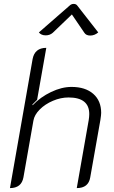

<svg xmlns="http://www.w3.org/2000/svg" viewBox="-20 -954 586 983"><path d="M147 -652Q158 -709 217 -709L170 -443Q146 -419 146 -419L147 -415Q187 -457 241.5 -483Q296 -509 346 -509Q417 -509 457.5 -473.5Q498 -438 498 -376Q498 -366 494 -340L442 -46Q433 9 373 9L434 -338Q437 -356 437 -370Q437 -455 331 -455Q291 -455 251 -438Q211 -421 183.5 -393.5Q156 -366 151 -336L100 -46Q90 9 31 9ZM214 -773Q191 -773 179 -788L336 -925Q345 -934 357 -934Q370 -934 376 -925L483 -788Q464 -772 442 -772Q421 -772 412 -786L348 -880L250 -786Q235 -773 214 -773Z"/></svg>

Font: K2D ExtraLight
Style: Italic
Weight: 275
Italic angle: -10°
Designer: Katatrad Aksorn Co.,Ltd.
Foundry: Cadson Demak Co.,Ltd.
Version: Version 1.000; ttfautohint (v1.6)